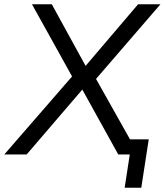

<svg xmlns="http://www.w3.org/2000/svg" viewBox="-44 -725 773 901"><path d="M541 156 565 0H519L530 -71H654L619 156ZM-24 0 307 -381 306 -345 106 -705H199L362 -408H351L604 -705H709L394 -340L393 -379L606 0H511L336 -316H352L81 0Z"/></svg>

Font: Nunito Sans 10pt
Style: Italic
Weight: 400
Italic angle: -9°
Designer: Vernon Adams
Foundry: Vernon Adams
Version: Version 3.101;gftools[0.9.27]